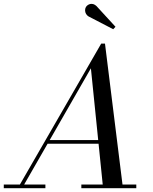

<svg xmlns="http://www.w3.org/2000/svg" viewBox="-65 -995 810 1015"><path d="M29 0 470 -764.5H490L585 0H480L415.5 -634L51.5 0ZM-45 0V-19.5H175V0ZM365 0V-19.5H655.5V0ZM182 -235V-254.5H514.5V-235ZM533.5 -840.5 402.5 -908.5Q394.5 -913.5 389.8 -921.8Q385 -930 384.8 -939.8Q384.5 -949.5 389 -957.5Q392.5 -963.5 398.8 -968Q405 -972.5 412.8 -974Q420.5 -975.5 428.8 -973Q437 -970.5 445 -963L545.5 -853.5Z"/></svg>

Font: Bodoni Moda SC
Style: Italic
Weight: 400
Italic angle: -13°
Designer: Owen Earl
Foundry: indestructible type
Version: Version 2.005